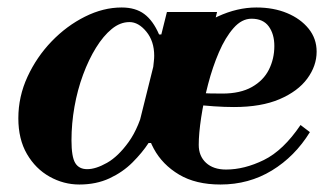

<svg xmlns="http://www.w3.org/2000/svg" viewBox="-20 -482 887 513"><path d="M569 11Q503 11 458.5 -15.5Q414 -42 391 -84.5Q368 -127 368 -176Q368 -230 395 -281Q422 -332 466 -373Q510 -414 562 -438Q614 -462 665 -462Q711 -462 747 -447Q783 -432 804.5 -405.5Q826 -379 826 -344Q826 -306 801 -272Q776 -238 727 -217Q678 -196 605 -196Q580 -196 551 -198Q522 -200 499.5 -203Q477 -206 471 -207L476 -242Q493 -235 514 -233.5Q535 -232 574 -232Q622 -232 653 -249.5Q684 -267 698.5 -296Q713 -325 713 -359Q713 -391 698 -411.5Q683 -432 652 -432Q626 -432 604 -407Q582 -382 565 -342.5Q548 -303 536 -257Q524 -211 517.5 -168Q511 -125 511 -95Q511 -65 530.5 -47Q550 -29 584 -29Q633 -29 685 -54.5Q737 -80 783 -148L808 -129Q768 -64 706.5 -26.5Q645 11 569 11ZM192 11Q150 11 112.5 -10Q75 -31 52 -70.5Q29 -110 29 -166Q29 -224 53.5 -277Q78 -330 118 -371.5Q158 -413 207 -437.5Q256 -462 305 -462Q342 -462 365.5 -444.5Q389 -427 405 -390H412L389 -299Q390 -309 391 -317.5Q392 -326 392 -333Q392 -372 371 -397.5Q350 -423 326 -423Q301 -423 278.5 -404.5Q256 -386 236.5 -354.5Q217 -323 202 -282.5Q187 -242 179 -197Q171 -152 171 -107Q171 -63 181 -46.5Q191 -30 213 -30Q236 -30 266 -47Q296 -64 324 -103Q352 -142 368 -208L376 -154L384 -100H377Q360 -74 334 -48Q308 -22 272.5 -5.5Q237 11 192 11ZM352 -153 426 -450H560L473 -97Z"/></svg>

Font: Libre Bodoni
Style: Italic
Weight: 400
Italic angle: -13°
Designer: Pablo Impallari, Rodrigo Fuenzalida
Foundry: Impallari Type
Version: Version 2.005;gftools[0.9.23]